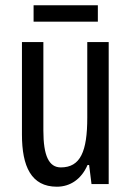

<svg xmlns="http://www.w3.org/2000/svg" viewBox="-20 -696 496 726"><path d="M350 -676H107V-614H350ZM391 -537H310V-251C310 -123 284 -63 210 -63C165 -63 144 -107 144 -202V-537H63V-187C63 -67 98 10 195 10C246 10 288 -19 311 -72H317L326 0H391Z"/></svg>

Font: Noto Sans Lao Looped ExtraCondensed
Style: Regular
Weight: 400
Width: 2
Designer: Mark Frömberg, Ben Mitchell
Foundry: The Fontpad Ltd
Version: Version 1.002